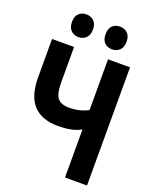

<svg xmlns="http://www.w3.org/2000/svg" viewBox="-166 -1001 861 1090"><g transform="rotate(20 265.0 -456.0)"><path d="M365 0V-290Q335 -274 301 -267.5Q267 -261 227 -261Q129 -261 78 -315Q27 -369 27 -484V-714H160V-500Q160 -434 180 -407Q200 -380 253 -380Q281 -380 309 -386.5Q337 -393 365 -407V-714H498V0ZM366 -775Q338 -775 320.5 -792.5Q303 -810 303 -844Q303 -878 320.5 -895Q338 -912 366 -912Q394 -912 412 -894.5Q430 -877 430 -844Q430 -810 412 -792.5Q394 -775 366 -775ZM163 -775Q136 -775 118 -792.5Q100 -810 100 -844Q100 -878 118 -895Q136 -912 163 -912Q191 -912 209 -894.5Q227 -877 227 -844Q227 -810 209 -792.5Q191 -775 163 -775Z"/></g></svg>

Font: Noto Sans Mono Condensed
Style: Bold
Weight: 700
Width: 3
Designer: Monotype Design Team
Foundry: Monotype Imaging Inc.
Version: Version 2.014